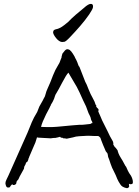

<svg xmlns="http://www.w3.org/2000/svg" viewBox="-20 -959 717 991"><path d="M255 -797Q256 -805 269 -808Q280 -810 287 -814Q300 -820 311 -829Q316 -833 321 -837Q326 -841 331 -845Q341 -855 351 -865Q361 -874 371 -883Q394 -902 413 -918Q437 -940 450 -939Q462 -938 460 -922Q459 -912 440 -884Q420 -855 394 -825Q368 -795 344 -770Q319 -743 311 -743Q308 -743 306 -743Q304 -742 301 -742Q285 -743 269 -763Q254 -782 254 -793ZM24 -54 122 -274Q126 -284 144 -328Q153 -350 172 -381Q177 -395 183 -409Q184 -411 200 -439Q203 -445 206 -451Q213 -462 214 -469Q219 -489 226 -503Q235 -522 240 -535Q246 -552 254 -571Q260 -585 266 -598Q270 -606 275 -614Q280 -622 287 -635L295 -656Q298 -659 298 -667Q302 -681 302 -682Q304 -684 314 -697Q321 -705 328 -705Q336 -704 340 -701Q348 -694 349 -692L350 -690L351 -689L356 -682Q363 -670 365 -667Q368 -659 373 -651Q379 -639 384 -624Q386 -617 390 -614Q390 -614 420 -537Q426 -528 438 -496Q447 -473 458 -454Q471 -430 471 -426Q471 -424 472 -424V-422Q472 -421 473 -420Q480 -412 476 -409L482 -402Q484 -400 484 -400Q492 -394 487 -385Q487 -384 491 -375Q495 -367 499 -357Q503 -347 507 -338Q512 -329 513 -326Q519 -314 536 -280Q547 -255 560 -234Q565 -227 565 -219Q565 -212 565 -212Q565 -210 566 -210Q567 -210 568 -208Q571 -201 573 -200Q573 -200 578 -195Q581 -191 584 -187Q588 -183 587 -181Q587 -180 588 -180Q588 -179 588 -177L589 -176Q589 -174 590 -174V-171Q597 -154 605 -142Q613 -130 620 -116Q628 -100 631 -98Q632 -97 640 -78Q642 -73 646.5 -66Q651 -59 656 -52Q660 -45 663 -36Q666 -27 666 -18Q665 -10 661 -9Q656 -8 651 -8Q650 -8 650 -9Q649 -10 647 -10H645L646 -5V-2Q647 0 647 2Q647 6 641 11Q639 12 637 12Q635 12 633 12Q610 7 602 -6Q591 -22 585 -36Q578 -55 568 -74Q558 -92 551 -113Q544 -136 543 -137Q537 -148 536 -162Q535 -168 532 -171Q530 -173 530 -173L528 -176Q527 -177 526 -178Q525 -180 521 -190Q517 -200 512 -211Q507 -223 503 -234Q498 -248 498 -248Q498 -248 492 -254Q489 -257 485 -257H468Q428 -259 427 -258Q408 -257 390 -256Q386 -256 381 -255Q375 -254 372 -254L357 -250Q326 -243 324 -243Q322 -243 320 -244Q317 -244 312 -245Q309 -245 307 -245Q305 -246 304 -247Q302 -249 298 -248Q292 -248 292 -252Q291 -254 279 -250Q273 -249 265 -247Q262 -247 258 -247Q251 -247 248 -246Q246 -245 243 -245L205 -247Q202 -247 188 -248Q178 -248 171 -250Q164 -223 152 -199Q144 -182 131 -150Q129 -145 129 -144Q127 -142 127 -139Q126 -134 125 -132Q124 -129 122 -126Q121 -125 121 -124L116 -121Q116 -120 115 -120Q115 -120 115 -119Q114 -117 113 -115Q112 -113 111 -109Q110 -107 108 -104Q107 -101 105 -98Q104 -96 104 -90L103 -87Q97 -77 92 -67Q90 -62 87 -58Q82 -48 81 -47Q79 -44 78 -40Q75 -33 74 -32Q67 -26 65 -20Q65 -19 65 -17Q65 -15 64 -14Q63 -13 64 -12Q64 -11 63 -10V-9Q59 -7 57 -6Q56 -4 51 -4H47Q46 -4 46 -7H42Q40 -7 40 -5Q39 -5 39 -4L35 0Q34 1 33 3Q33 7 29 8Q25 9 22 9Q14 9 11 0Q8 -9 8 -13Q8 -21 13 -31Q17 -40 24 -54ZM192 -304H193Q212 -303 226 -303Q236 -303 246 -303Q273 -304 300 -307Q328 -310 353 -312Q398 -316 406 -315Q409 -315 417 -316Q425 -317 435 -318Q440 -319 445 -319Q449 -320 451 -322Q454 -323 454 -324L457 -323Q457 -329 455 -332Q451 -338 450 -342Q448 -354 444 -361Q440 -368 437 -375Q431 -392 424 -410Q416 -426 409 -441Q389 -487 376 -511Q354 -547 333 -584Q322 -573 301.5 -533.5Q281 -494 271 -478Q266 -471 264 -464Q261 -456 259 -449Q256 -442 252 -434Q248 -427 242 -417V-415Q242 -413 240 -412Q240 -412 235 -401Q232 -394 227 -386Q222 -378 218 -369Q209 -349 201 -332Q194 -315 192 -304Z"/></svg>

Font: ToneOZ-Tsuipita-TC
Style: Tsuipita-TC
Weight: 400
Designer: :Jeffrey Xuan (Chih-Lin Hsuan)  :
Foundry: jeffreyx@gmail.com, cjkFonts.io
Version: Version 0.24071